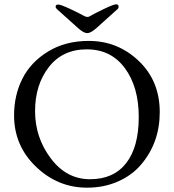

<svg xmlns="http://www.w3.org/2000/svg" viewBox="-20 -853 803 887"><path d="M237 -822Q237 -832 249 -832Q261 -832 305.5 -811Q350 -790 366.5 -780.5Q383 -771 393 -777Q417 -791 461 -812Q505 -833 516.5 -833Q528 -833 528 -822Q528 -815 522 -810L424 -722Q399 -700 383 -700Q367 -700 342 -722L244 -810Q237 -816 237 -822ZM563 -99.5Q621 -174 621 -312.5Q621 -451 557 -538Q493 -625 381 -625Q269 -625 205.5 -543Q142 -461 142 -339.5Q142 -218 214.5 -121.5Q287 -25 396 -25Q505 -25 563 -99.5ZM45 -320Q45 -413 83.5 -489.5Q122 -566 202 -615Q282 -664 390 -664Q524 -664 621 -571.5Q718 -479 718 -335Q718 -194 632 -93Q591 -44 526 -15Q461 14 382 14Q247 14 146 -83Q45 -180 45 -320Z"/></svg>

Font: EB Garamond
Style: Regular
Weight: 400
Version: Version 0.012